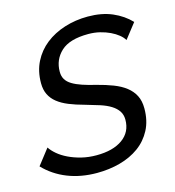

<svg xmlns="http://www.w3.org/2000/svg" viewBox="-120 -806 821 903"><g transform="rotate(-15 291.0 -354.0)"><path d="M242 7Q164 7 99.5 -18.5Q35 -44 -12 -93L47 -169Q58 -152 78 -135Q98 -118 126 -104.5Q154 -91 188 -82.5Q222 -74 261 -74Q342 -74 388.5 -107.5Q435 -141 435 -201Q435 -225 423.5 -242.5Q412 -260 390.5 -273.5Q369 -287 338 -297Q307 -307 268 -318Q227 -329 195 -342Q163 -355 141 -372.5Q119 -390 107.5 -413.5Q96 -437 96 -469Q96 -527 119 -572.5Q142 -618 182 -649.5Q222 -681 275.5 -698Q329 -715 389 -715Q457 -715 508 -693Q559 -671 594 -634L537 -561Q529 -575 513 -588Q497 -601 475 -611.5Q453 -622 426.5 -628.5Q400 -635 370 -635Q279 -635 237 -596Q195 -557 195 -498Q195 -476 204.5 -460.5Q214 -445 233 -433.5Q252 -422 280 -412.5Q308 -403 346 -394Q389 -383 424 -369.5Q459 -356 483.5 -337Q508 -318 521.5 -292Q535 -266 535 -229Q535 -169 511.5 -124.5Q488 -80 448 -51Q408 -22 355 -7.5Q302 7 242 7Z"/></g></svg>

Font: PTCRaleway Medium
Style: Italic
Weight: 500
Italic angle: -12°
Designer: Matt McInerney, Pablo Impallari, Rodrigo Fuenzalida
Foundry: Matt McInerney, Pablo Impallari, Rodrigo Fuenzalida
Version: Version 3.000g; ttfautohint (v1.5) -l 8 -r 28 -G 28 -x 14 -D